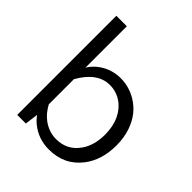

<svg xmlns="http://www.w3.org/2000/svg" viewBox="-232 -982 1175 1175"><g transform="rotate(45 355.0 -394.5)"><path d="M96.2 -830.1H187V-472.2Q210.9 -510.7 247.6 -536.1Q310.1 -579.1 385.3 -579.1Q459 -579.1 522 -541Q605 -491.2 638.7 -392.6Q658.2 -336.4 658.2 -269.5Q658.2 -143.6 594.2 -60.1Q516.6 41 382.8 41Q292 41 224.1 -13.7Q201.7 -31.2 182.1 -58.1L170.9 27.8H96.2ZM187 -154.8Q214.4 -104 253.4 -74.7Q306.6 -35.2 369.1 -35.2Q464.8 -35.2 519 -112.8Q562 -173.8 562 -267.6Q562 -337.9 536.1 -392.1Q512.2 -442.9 468.8 -472.2Q423.3 -502.9 368.2 -502.9Q260.7 -502.9 187 -372.1Z"/></g></svg>

Font: FORM UDPGothic
Style: Regular
Weight: 400
Foundry: Pronama LLC
Version: Version 1.05101